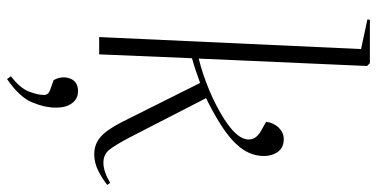

<svg xmlns="http://www.w3.org/2000/svg" viewBox="-282 -525 1068 544"><g transform="rotate(90 252.0 -253.0)"><path d="M119 -742 35 -760 36 -767H159L167 -759L146 -282Q190 -293 234.5 -311.5Q279 -330 317 -354Q367 -386 374 -414Q381 -442 350 -459L325 -473Q328 -495 342 -509Q356 -523 374 -523Q398 -523 410 -506.5Q422 -490 422 -467Q422 -432 400 -402.5Q378 -373 334 -345Q312 -331 290.5 -319.5Q269 -308 258 -303L367 -91Q391 -45 404.5 -28.5Q418 -12 441 -12Q466 -12 498 -31L504 -23Q488 -10 465 2Q442 14 417 14Q389 14 368.5 -3.5Q348 -21 326 -64L215 -286Q196 -279 179.5 -273.5Q163 -268 145 -263L134 0H85ZM204 261 196 250Q229 225 239 200Q249 175 249 156Q249 144 235 139L207 129Q194 105 202.5 82.5Q211 60 238 60Q260 60 272.5 77Q285 94 285 122Q285 154 270 190Q255 226 204 261Z"/></g></svg>

Font: Literata 72pt ExtraLight
Style: Italic
Weight: 200
Italic angle: -2°
Designer: Latin by Veronika Burian and Jose Scaglione. Greek by Irene Vlachou. Cyrillic by Vera Evstafieva
Foundry: TypeTogether
Version: Version 3.002